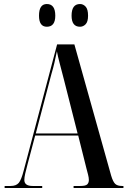

<svg xmlns="http://www.w3.org/2000/svg" viewBox="-20 -935 634 955"><path d="M3 0H190V-10H142Q101 -10 101 -40Q101 -52 105.5 -72Q110 -92 116 -114L155 -261H369L410 -97Q414 -82 418 -66.5Q422 -51 422 -40Q422 -26 414 -18Q406 -10 380 -10H346V0H594V-10H587Q564 -10 553 -20.5Q542 -31 533 -61L350 -714H264L98 -87Q86 -40 73 -25Q60 -10 33 -10H3ZM158 -271 235 -564Q245 -598 250.5 -622Q256 -646 263 -680Q268 -654 276 -623.5Q284 -593 298 -539L366 -271ZM378 -802Q394 -802 406 -814.5Q418 -827 418 -857Q418 -889 406 -902Q394 -915 378 -915Q336 -915 336 -857Q336 -802 378 -802ZM213 -802Q255 -802 255 -857Q255 -915 213 -915Q174 -915 174 -857Q174 -802 213 -802Z"/></svg>

Font: Noto Serif Display Condensed Semi
Style: Regular
Weight: 600
Width: 3
Designer: Monotype Design Team
Foundry: Monotype Imaging Inc.
Version: Version 1.900